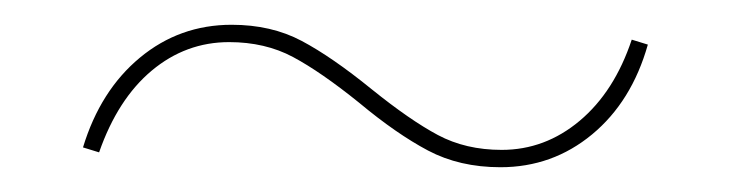

<svg xmlns="http://www.w3.org/2000/svg" viewBox="-20 -306 590 155"><path d="M270 -223Q239 -248 216.5 -260Q194 -272 165 -272Q130 -272 102.5 -249Q75 -226 60 -183L47 -187Q61 -233 93 -259.5Q125 -286 167 -286Q199 -286 223.5 -273Q248 -260 280 -234Q311 -209 333.5 -197Q356 -185 385 -185Q420 -185 448 -208.5Q476 -232 490 -274L503 -270Q490 -224 458 -197.5Q426 -171 384 -171Q351 -171 325.5 -184.5Q300 -198 270 -223Z"/></svg>

Font: Ysabeau Thin
Style: Regular
Weight: 200
Designer: Christian Thalmann (Catharsis Fonts)
Version: Version 0.003